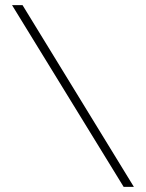

<svg xmlns="http://www.w3.org/2000/svg" viewBox="-20 -730 570 750"><path d="M68 -710 503 0H463L27 -710Z"/></svg>

Font: Raleway-v4020 ExtraLight
Style: Regular
Weight: 275
Designer: Matt McInerney, Pablo Impallari, Rodrigo Fuenzalida
Foundry: Matt McInerney, Pablo Impallari, Rodrigo Fuenzalida
Version: Version 4.020;PS 004.020;hotconv 1.0.88;makeotf.lib2.5.64775